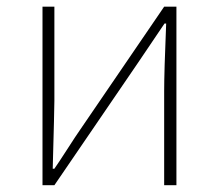

<svg xmlns="http://www.w3.org/2000/svg" viewBox="-20 -547 645 567"><path d="M105.5 0V-527.3H140.6V-249Q140.6 -226.6 135.7 -48.8H140.6Q152.3 -65.4 178.7 -106.4Q205.1 -147.5 216.8 -164.1L464.8 -527.3H501V0H464.8V-277.3Q464.8 -335 470.7 -477.5H465.8L388.7 -363.3L140.6 0Z"/></svg>

Font: Gen Shin Gothic ExtraLight
Style: Regular
Weight: 100
Designer: [Source Han Sans]
Ryoko NISHIZUKA  (kana & ideographs); Paul D. Hunt (Latin, Greek & Cyrillic); Wenlong ZHANG  (bopomofo
Version: Version 1.002.20150607